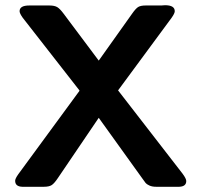

<svg xmlns="http://www.w3.org/2000/svg" viewBox="-20 -715 773 735"><path d="M38 -23Q38 -31 50 -48L284 -367V-369L67 -647Q55 -664 55 -672Q55 -694 92 -694Q92 -694 169 -694Q189 -694 199.5 -687.5Q210 -681 224 -662L358 -483L486 -663Q500 -683 509.5 -688.5Q519 -694 538 -694H598Q599 -694 604 -694.5Q609 -695 612 -695Q649 -695 649 -672Q649 -664 637 -647L432 -369L679 -50Q693 -31 693 -22Q693 -1 666 0H578Q562 0 551.5 -5Q541 -10 537.5 -14.5Q534 -19 524 -33L358 -264L202 -34Q188 -13 178 -6.5Q168 0 148 0H65Q38 -1 38 -23Z"/></svg>

Font: CMU Sans Serif
Style: Bold
Weight: 700
Version: Version 0.7.0